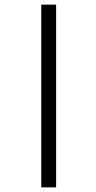

<svg xmlns="http://www.w3.org/2000/svg" viewBox="-20 -764 413 828"><path d="M158 -744H222V44H158Z"/></svg>

Font: TypoPRO Bebas Neue
Style: Regular
Weight: 400
Designer: Ryoichi Tsunekawa
Foundry: Ryoichi Tsunekawa
Version: Version 001.003